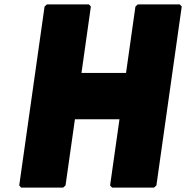

<svg xmlns="http://www.w3.org/2000/svg" viewBox="-20 -852 852 879"><path d="M803 -832H611L600 -822L557 -518H353L396 -822L387 -832H195L184 -822L68 -3L77 7H269L280 -3L323 -306H527L484 -3L493 7H685L696 -3L812 -822Z"/></svg>

Font: Hussar Woodtype
Style: UltraObl
Weight: 900
Foundry: Cannot Into Space Fonts
Version: Version 1.07